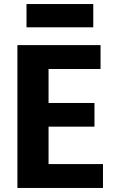

<svg xmlns="http://www.w3.org/2000/svg" viewBox="-20 -921 624 949"><path d="M489 8H66V-698H477V-580H220V-412H447V-295H220V-110H489ZM441 -786H111V-901H441Z"/></svg>

Font: Repo
Style: Bold
Weight: 700
Designer: Stefan Peev
Foundry: Context Ltd
Version: Version 001.000